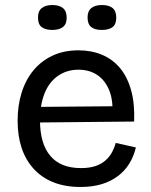

<svg xmlns="http://www.w3.org/2000/svg" viewBox="-20 -730 602 763"><path d="M300 13Q239 13 192.5 -5.5Q146 -24 114 -59Q82 -94 66 -142Q50 -190 50 -250Q50 -311 66 -362Q82 -413 113 -450.5Q144 -488 189 -509Q234 -530 292 -530Q343 -530 385 -512.5Q427 -495 456.5 -460Q486 -425 501 -371.5Q516 -318 513 -247L107 -243V-305L457 -308L426 -267Q431 -329 414.5 -370Q398 -411 366.5 -432Q335 -453 292 -453Q246 -453 211 -429Q176 -405 157.5 -360Q139 -315 139 -251Q139 -159 180 -110.5Q221 -62 302 -62Q334 -62 357.5 -69.5Q381 -77 397.5 -91Q414 -105 424 -123Q434 -141 440 -162L520 -144Q511 -107 493 -78.5Q475 -50 447.5 -29.5Q420 -9 383.5 2Q347 13 300 13ZM385 -611Q357 -611 342.5 -622.5Q328 -634 328 -661Q328 -686 343 -698Q358 -710 385 -710Q413 -710 427.5 -698Q442 -686 442 -660Q442 -633 427 -622Q412 -611 385 -611ZM188 -611Q161 -611 146 -622Q131 -633 131 -661Q131 -686 146 -698Q161 -710 188 -710Q215 -710 230 -698Q245 -686 245 -660Q245 -634 230 -622.5Q215 -611 188 -611Z"/></svg>

Font: Bricolage Grotesque 18pt
Style: Regular
Weight: 400
Version: Version 1.001;gftools[0.9.33.dev8+g029e19f]